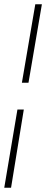

<svg xmlns="http://www.w3.org/2000/svg" viewBox="-30 -698 217 903"><path d="M136 -678H167L104 -309H73ZM52 -183H82L22 185H-10Z"/></svg>

Font: Grenze ExtraLight
Style: Italic
Weight: 275
Italic angle: -10°
Designer: Renata Polastri
Foundry: Omnibus-Type
Version: Version 1.002; ttfautohint (v1.8)